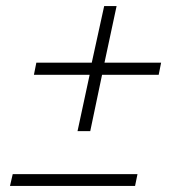

<svg xmlns="http://www.w3.org/2000/svg" viewBox="-20 -614 597 634"><path d="M236 -181 276 -367H92L100 -407H283L324 -594H365L325 -407H512L504 -367H317L278 -181ZM13 0 22 -39H434L426 0Z"/></svg>

Font: Saira SemiExpanded ExtraLight
Style: Italic
Weight: 250
Width: 6
Italic angle: -12°
Designer: Hector Gatti with collaboration of the Omnibus-Type team
Foundry: Omnibus-Type
Version: Version 1.101